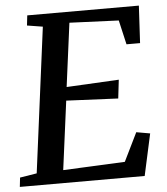

<svg xmlns="http://www.w3.org/2000/svg" viewBox="-55 -790 730 838"><g transform="rotate(-5 310.0 -371.5)"><path d="M-2 0 2.5 -40.5 76.5 -52.5 159 -688 90.5 -699 95.5 -743H584.5L575.5 -579.5H516L491.5 -686L276 -695L239.5 -416.5L469 -428.5L459.5 -347L232.5 -357.5L193 -56.5L464 -69L525 -193.5L585 -183L545 0Z"/></g></svg>

Font: Merriweather 24pt Medium
Style: Italic
Weight: 500
Italic angle: -7.8°
Version: Version 2.101